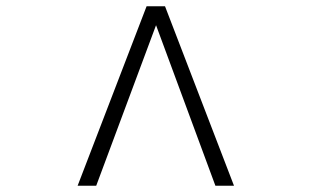

<svg xmlns="http://www.w3.org/2000/svg" viewBox="-20 -594 982 605"><path d="M658.7 -8.8 471.7 -514.6 283.2 -8.8H224.6L441.9 -574.2H500L717.3 -8.8Z"/></svg>

Font: Kitab
Style: Regular
Weight: 400
Designer: SIL International
Foundry: Khaled Hosny
Version: Version 1.000